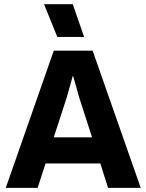

<svg xmlns="http://www.w3.org/2000/svg" viewBox="-20 -904 705 924"><path d="M7.8 0 238.8 -660.2H425.8L657.2 0H500L462.9 -117.2H199.2L161.1 0ZM191.9 -883.8H330.1L384.8 -726.1H255.9ZM238.8 -243.2H422.9L360.8 -436L332 -538.1H330.1L301.8 -437Z"/></svg>

Font: Human Sans
Style: Bold
Weight: 700
Designer: Tim Radville
Foundry: Continuum
Version: Version 1.000;FEAKit 1.0